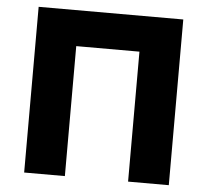

<svg xmlns="http://www.w3.org/2000/svg" viewBox="-51 -754 872 808"><g transform="rotate(5 385.5 -350.0)"><path d="M519 -549V0H691V-700H80V0H252V-549Z"/></g></svg>

Font: Jost
Style: Bold
Weight: 700
Version: Version 3.710